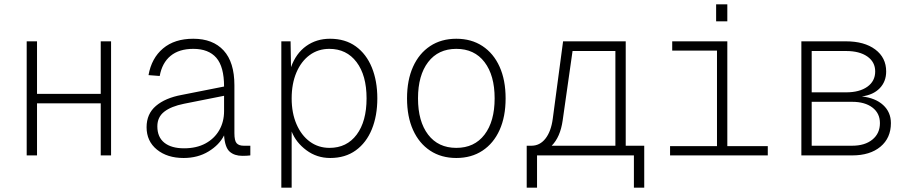

<svg xmlns="http://www.w3.org/2000/svg" viewBox="-20 -722 4240 892"><path d="M104 0V-530H152V-286H448V-530H496V0H448V-242H152V0Z M833 12Q757 12 709 -27Q661 -66 661 -131Q661 -193 704.5 -230Q748 -267 824 -281L1021 -320Q1021 -412 985 -453.5Q949 -495 878 -495Q812 -495 772.5 -462.5Q733 -430 722 -369L670 -373Q684 -452 737.5 -497Q791 -542 878 -542Q969 -542 1019 -487.5Q1069 -433 1069 -326V-103Q1069 -68 1079.5 -56.5Q1090 -45 1112 -45H1143V0Q1138 1 1126.5 1.5Q1115 2 1106 2Q1069 2 1047 -17.5Q1025 -37 1021 -93Q999 -49 949 -18.5Q899 12 833 12ZM835 -33Q893 -33 934.5 -55.5Q976 -78 998.5 -117Q1021 -156 1021 -206V-277L835 -240Q775 -228 743 -203Q711 -178 711 -135Q711 -85 743.5 -59Q776 -33 835 -33Z M1287 150V-530H1330L1332 -410Q1355 -474 1402.5 -508Q1450 -542 1513 -542Q1584 -542 1633 -506.5Q1682 -471 1707.5 -408.5Q1733 -346 1733 -265Q1733 -184 1707.5 -121.5Q1682 -59 1633 -23.5Q1584 12 1514 12Q1452 12 1403.5 -24Q1355 -60 1335 -111V150ZM1511 -35Q1591 -35 1637 -96.5Q1683 -158 1683 -265Q1683 -372 1636.5 -433.5Q1590 -495 1510 -495Q1458 -495 1418.5 -466Q1379 -437 1357 -385Q1335 -333 1335 -265Q1335 -197 1357.5 -145Q1380 -93 1419.5 -64Q1459 -35 1511 -35Z M2100 12Q2030 12 1978.5 -22Q1927 -56 1899 -118Q1871 -180 1871 -265Q1871 -350 1899 -412Q1927 -474 1978.5 -508Q2030 -542 2100 -542Q2170 -542 2221.5 -508Q2273 -474 2301 -412Q2329 -350 2329 -265Q2329 -180 2301 -118Q2273 -56 2221.5 -22Q2170 12 2100 12ZM2100 -35Q2184 -35 2231 -96.5Q2278 -158 2278 -265Q2278 -372 2231 -433.5Q2184 -495 2100 -495Q2016 -495 1969 -433.5Q1922 -372 1922 -265Q1922 -158 1969 -96.5Q2016 -35 2100 -35Z M2427 150V-45H2449Q2488 -45 2514 -78Q2540 -111 2548 -170L2596 -530H2887V-45H2973V150H2925V0H2475V150ZM2594 -162Q2583 -85 2543 -45H2839V-485H2640Z M3093 0V-43H3311V-487H3103V-530H3359V-43H3547V0ZM3307 -623V-702H3359V-623Z M3703 0V-530H3910Q3996 -530 4046.5 -492Q4097 -454 4097 -390Q4097 -343 4067 -312Q4037 -281 3984 -274Q4047 -267 4083 -234Q4119 -201 4119 -150Q4119 -81 4070.5 -40.5Q4022 0 3939 0ZM3751 -293H3911Q3973 -293 4009.5 -319Q4046 -345 4046 -390Q4046 -434 4009.5 -459.5Q3973 -485 3911 -485H3751ZM3751 -45H3939Q3998 -45 4033 -73.5Q4068 -102 4068 -150Q4068 -196 4033 -222.5Q3998 -249 3939 -249H3751Z"/></svg>

Font: Geist Mono ExtraLight
Style: Regular
Weight: 200
Monospace: yes
Designer: Basement.studio, Andrés Briganti, Mateo Zaragoza
Foundry: Basement.studio, Vercel, Andrés Briganti, Guido Ferreyra, Mateo Zaragoza
Version: Version 1.500; ttfautohint (v1.8.4.7-5d5b)